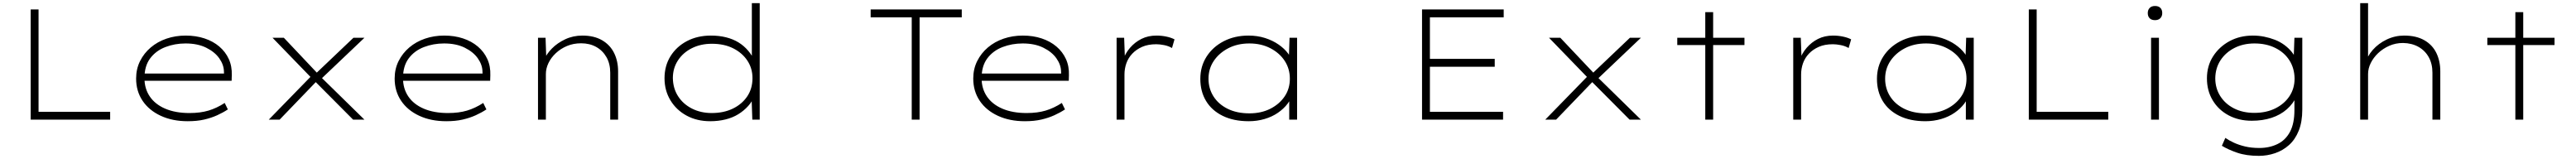

<svg xmlns="http://www.w3.org/2000/svg" viewBox="-20 -760 16373 1010"><path d="M175 0V-700H225V-50H680V0Z M1173 10Q1076 10 1001.5 -24.5Q927 -59 886 -120Q845 -181 845 -261Q845 -322 870 -372Q895 -422 938 -458.5Q981 -495 1038 -514.5Q1095 -534 1160 -534Q1225 -534 1279.5 -516Q1334 -498 1373.5 -464.5Q1413 -431 1434 -385Q1455 -339 1453 -282L1452 -247H887V-293H1425L1404 -283L1403 -307Q1402 -349 1373.5 -389.5Q1345 -430 1290.5 -457Q1236 -484 1159 -484Q1091 -484 1031 -461Q971 -438 934.5 -389.5Q898 -341 898 -264Q898 -197 932 -147Q966 -97 1030.5 -69.5Q1095 -42 1184 -42Q1253 -42 1305 -57.5Q1357 -73 1408 -106L1428 -65Q1398 -45 1360.5 -28Q1323 -11 1277.5 -0.5Q1232 10 1173 10Z M2224 0 1975 -250 1968 -256 1712 -520H1784L2011 -280L2014 -276L2296 0ZM1688 0 1965 -284 1998 -250 1757 0ZM2017 -255 1983 -289 2226 -520H2296Z M2816 10Q2719 10 2644.5 -24.5Q2570 -59 2529 -120Q2488 -181 2488 -261Q2488 -322 2513 -372Q2538 -422 2581 -458.5Q2624 -495 2681 -514.5Q2738 -534 2803 -534Q2868 -534 2922.5 -516Q2977 -498 3016.5 -464.5Q3056 -431 3077 -385Q3098 -339 3096 -282L3095 -247H2530V-293H3068L3047 -283L3046 -307Q3045 -349 3016.5 -389.5Q2988 -430 2933.5 -457Q2879 -484 2802 -484Q2734 -484 2674 -461Q2614 -438 2577.5 -389.5Q2541 -341 2541 -264Q2541 -197 2575 -147Q2609 -97 2673.5 -69.5Q2738 -42 2827 -42Q2896 -42 2948 -57.5Q3000 -73 3051 -106L3071 -65Q3041 -45 3003.5 -28Q2966 -11 2920.5 -0.5Q2875 10 2816 10Z M3399 0V-520H3447L3452 -378L3438 -380Q3453 -417 3487.5 -452Q3522 -487 3572 -510.5Q3622 -534 3681 -534Q3755 -534 3806 -504.5Q3857 -475 3882.5 -423.5Q3908 -372 3908 -307V0H3858V-298Q3858 -355 3834 -397Q3810 -439 3768.5 -462Q3727 -485 3673 -485Q3624 -485 3583.5 -468Q3543 -451 3512.5 -422.5Q3482 -394 3465.5 -359.5Q3449 -325 3449 -290V0H3425Q3420 0 3414.5 0Q3409 0 3399 0Z M4494 10Q4409 10 4343.5 -25.5Q4278 -61 4240.5 -123Q4203 -185 4203 -263Q4203 -342 4241 -403Q4279 -464 4345.5 -499Q4412 -534 4498 -534Q4550 -534 4594 -523Q4638 -512 4672.5 -491Q4707 -470 4734 -438.5Q4761 -407 4778 -368L4758 -383V-740H4808V0H4761L4756 -146L4777 -158Q4763 -118 4735 -87Q4707 -56 4671 -34Q4635 -12 4589.5 -1Q4544 10 4494 10ZM4503 -42Q4579 -42 4637 -70Q4695 -98 4728.5 -147.5Q4762 -197 4762 -264Q4762 -326 4729.5 -375Q4697 -424 4639.5 -453Q4582 -482 4504 -482Q4433 -482 4377 -454Q4321 -426 4288.5 -376.5Q4256 -327 4256 -264Q4257 -199 4289 -149Q4321 -99 4377 -70.5Q4433 -42 4503 -42Z M5774 0V-650H5513V-700H6092V-650H5824V0Z M6493 10Q6396 10 6321.5 -24.5Q6247 -59 6206 -120Q6165 -181 6165 -261Q6165 -322 6190 -372Q6215 -422 6258 -458.5Q6301 -495 6358 -514.5Q6415 -534 6480 -534Q6545 -534 6599.5 -516Q6654 -498 6693.5 -464.5Q6733 -431 6754 -385Q6775 -339 6773 -282L6772 -247H6207V-293H6745L6724 -283L6723 -307Q6722 -349 6693.5 -389.5Q6665 -430 6610.5 -457Q6556 -484 6479 -484Q6411 -484 6351 -461Q6291 -438 6254.5 -389.5Q6218 -341 6218 -264Q6218 -197 6252 -147Q6286 -97 6350.5 -69.5Q6415 -42 6504 -42Q6573 -42 6625 -57.5Q6677 -73 6728 -106L6748 -65Q6718 -45 6680.5 -28Q6643 -11 6597.5 -0.5Q6552 10 6493 10Z M7076 0V-520H7124L7129 -383L7114 -372Q7130 -420 7161 -456Q7192 -492 7234 -513Q7276 -534 7329 -534Q7362 -534 7392.5 -527.5Q7423 -521 7444 -510L7428 -455Q7406 -468 7378 -473.5Q7350 -479 7328 -479Q7276 -479 7238.5 -462.5Q7201 -446 7175.5 -419Q7150 -392 7138 -358Q7126 -324 7126 -287V0Z M7916 10Q7820 10 7750.5 -24Q7681 -58 7644.5 -118.5Q7608 -179 7608 -259Q7608 -338 7647.5 -400Q7687 -462 7756.5 -498Q7826 -534 7914 -534Q7971 -534 8019.5 -518.5Q8068 -503 8105.5 -477Q8143 -451 8166 -420Q8189 -389 8195 -359L8170 -367L8175 -520H8223V0H8173V-146L8192 -169Q8187 -133 8162.5 -101Q8138 -69 8101 -43.5Q8064 -18 8016 -4Q7968 10 7916 10ZM7920 -40Q7995 -40 8052.5 -69Q8110 -98 8143.5 -147Q8177 -196 8177 -260Q8177 -323 8144.5 -373Q8112 -423 8053.5 -453.5Q7995 -484 7920 -484Q7844 -484 7785.5 -453.5Q7727 -423 7693.5 -373Q7660 -323 7660 -260Q7660 -198 7691.5 -148Q7723 -98 7781.5 -69Q7840 -40 7920 -40Z M9017 0V-700H9536V-650H9067V-50H9532V0ZM9043 -336V-386H9479V-336Z M10336 0 10087 -250 10080 -256 9824 -520H9896L10123 -280L10126 -276L10408 0ZM9800 0 10077 -284 10110 -250 9869 0ZM10129 -255 10095 -289 10338 -520H10408Z M10817 0V-683H10867V0ZM10639 -474V-520H11066V-474Z M11376 0V-520H11424L11429 -383L11414 -372Q11430 -420 11461 -456Q11492 -492 11534 -513Q11576 -534 11629 -534Q11662 -534 11692.5 -527.5Q11723 -521 11744 -510L11728 -455Q11706 -468 11678 -473.5Q11650 -479 11628 -479Q11576 -479 11538.5 -462.5Q11501 -446 11475.5 -419Q11450 -392 11438 -358Q11426 -324 11426 -287V0Z M12216 10Q12120 10 12050.5 -24Q11981 -58 11944.5 -118.5Q11908 -179 11908 -259Q11908 -338 11947.5 -400Q11987 -462 12056.5 -498Q12126 -534 12214 -534Q12271 -534 12319.5 -518.5Q12368 -503 12405.5 -477Q12443 -451 12466 -420Q12489 -389 12495 -359L12470 -367L12475 -520H12523V0H12473V-146L12492 -169Q12487 -133 12462.5 -101Q12438 -69 12401 -43.5Q12364 -18 12316 -4Q12268 10 12216 10ZM12220 -40Q12295 -40 12352.5 -69Q12410 -98 12443.5 -147Q12477 -196 12477 -260Q12477 -323 12444.5 -373Q12412 -423 12353.5 -453.5Q12295 -484 12220 -484Q12144 -484 12085.5 -453.5Q12027 -423 11993.5 -373Q11960 -323 11960 -260Q11960 -198 11991.5 -148Q12023 -98 12081.5 -69Q12140 -40 12220 -40Z M12873 0V-700H12923V-50H13378V0Z M13650 0V-520H13700V0ZM13675 -632Q13653 -632 13641 -644Q13629 -656 13629 -677Q13629 -697 13641 -709.5Q13653 -722 13675 -722Q13697 -722 13709 -710Q13721 -698 13721 -677Q13721 -657 13709 -644.5Q13697 -632 13675 -632Z M14335 230Q14255 230 14197 210Q14139 190 14100 166L14122 116Q14145 132 14176.5 146.5Q14208 161 14248 170.5Q14288 180 14338 180Q14402 180 14453.5 155Q14505 130 14533 77Q14561 24 14561 -60V-142L14577 -153Q14554 -102 14513 -66Q14472 -30 14415.5 -11.5Q14359 7 14290 7Q14207 7 14142.5 -27.5Q14078 -62 14041.5 -123Q14005 -184 14005 -262Q14005 -341 14044 -402Q14083 -463 14148.5 -498.5Q14214 -534 14297 -534Q14334 -534 14369 -527Q14404 -520 14436.5 -507.5Q14469 -495 14497 -474.5Q14525 -454 14546 -427.5Q14567 -401 14578 -367L14556 -379L14561 -520H14611V-64Q14611 14 14588.5 70Q14566 126 14527 161Q14488 196 14438 213Q14388 230 14335 230ZM14306 -43Q14382 -43 14439.5 -71.5Q14497 -100 14529.5 -149Q14562 -198 14562 -261Q14561 -327 14529 -377Q14497 -427 14439.5 -455.5Q14382 -484 14307 -484Q14236 -484 14180 -455.5Q14124 -427 14091.5 -377.5Q14059 -328 14058 -263Q14058 -200 14089.5 -150Q14121 -100 14177 -71.5Q14233 -43 14306 -43Z M14979 0V-740H15029V-368L15009 -350Q15022 -401 15058.5 -442.5Q15095 -484 15147.5 -509Q15200 -534 15258 -534Q15335 -534 15386.5 -504.5Q15438 -475 15463 -423.5Q15488 -372 15488 -307V0H15438V-298Q15438 -355 15414.5 -397Q15391 -439 15349 -462.5Q15307 -486 15251 -487Q15204 -487 15163.5 -469Q15123 -451 15093 -422.5Q15063 -394 15046 -359.5Q15029 -325 15029 -290V0H15004Q14993 0 14987 0Q14981 0 14979 0Z M15965 0V-683H16015V0ZM15787 -474V-520H16214V-474Z"/></svg>

Font: Lexend Tera ExtraLight
Style: Regular
Weight: 250
Designer: Bonnie Shaver-Troup, Thomas Jockin
Foundry: Lexend
Version: Version 1.007